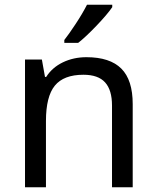

<svg xmlns="http://www.w3.org/2000/svg" viewBox="-20 -786 658 806"><path d="M450.2 0V-342.8Q450.2 -408.2 421.1 -440.2Q392.1 -472.2 330.1 -472.2Q247.6 -472.2 210.2 -426.5Q172.9 -380.9 172.9 -277.8V0H85V-536.1H155.8L168.9 -462.9H173.8Q198.7 -502.4 243.7 -524.2Q288.6 -545.9 342.8 -545.9Q441.4 -545.9 489.3 -498Q537.1 -450.2 537.1 -349.1V0ZM250 -618.2Q268.6 -641.6 297.1 -684.8Q325.7 -728 345.2 -766.1H451.2V-755.9Q429.7 -724.6 384.3 -677.2Q338.9 -629.9 308.1 -606H250Z"/></svg>

Font: Noto Sans Southeast Asian
Style: Regular
Weight: 400
Designer: Monotype Design Team
Foundry: Monotype Imaging Inc.
Version: Version 1.06 uh; ttfautohint (v1.4.1)